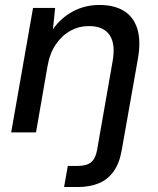

<svg xmlns="http://www.w3.org/2000/svg" viewBox="-20 -533 636 773"><path d="M25 0 113 -501H202L193 -415Q225 -461 273.5 -487Q322 -513 380 -513Q440 -513 479 -489Q518 -465 533 -416.5Q548 -368 535 -295L470 72Q461 124 437.5 157Q414 190 377.5 205Q341 220 293 220H238L253 135H293Q329 135 347 120Q365 105 371 70L433 -284Q446 -355 421.5 -391.5Q397 -428 338 -428Q298 -428 263.5 -409Q229 -390 204.5 -354Q180 -318 171 -265L125 0Z"/></svg>

Font: DM Sans 17pt Medium
Style: Italic
Weight: 500
Italic angle: -10°
Version: Version 4.004;gftools[0.9.30]